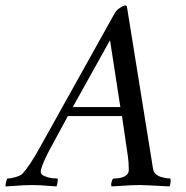

<svg xmlns="http://www.w3.org/2000/svg" viewBox="-78 -667 670 690"><path d="M329.1 -25.4Q355 -25.4 369.9 -33.2Q384.8 -41 384.8 -55.7Q384.8 -85 381.8 -103.5L360.4 -250H166Q119.6 -165 96.7 -122.1Q68.4 -66.9 68.4 -48.8Q68.4 -39.6 83 -33.7Q97.7 -27.8 109.6 -26.6Q121.6 -25.4 128.9 -25.4Q130.4 -23.4 128.9 -12.5Q127.4 -1.5 125 2.9Q111.8 2.4 96.9 1Q82 -0.5 68.8 -1.2Q55.7 -2 38.1 -2Q19.5 -2 5.6 -1.2Q-8.3 -0.5 -25.1 1Q-42 2.4 -57.6 2.9Q-59.1 1 -56.9 -9.5Q-54.7 -20 -51.8 -25.4Q-40.5 -25.4 -22.2 -30.5Q-3.9 -35.6 3.9 -43.9Q27.8 -69.8 64.5 -135.7L334 -619.1Q339.8 -629.9 353 -638.7Q366.2 -647.5 373 -647.5Q375 -647.5 377.9 -644.5L461.9 -123Q464.4 -109.4 467 -91.8Q469.7 -74.2 470.9 -66.4Q472.2 -58.6 472.7 -56.6Q474.6 -46.9 483.4 -40Q492.2 -33.2 503.4 -30.3Q514.6 -27.3 522.2 -26.4Q529.8 -25.4 534.2 -25.4Q536.1 -19.5 534.7 -9.8Q533.2 0 531.2 2.9Q440.9 -2 424.8 -2Q406.2 -2 391.1 -1.2Q376 -0.5 357.2 1Q338.4 2.4 323.2 2.9Q320.3 -1 322.5 -11.2Q324.7 -21.5 329.1 -25.4ZM183.6 -282.2H354.5L317.4 -522.5Z"/></svg>

Font: Crimson
Style: Italic
Weight: 400
Italic angle: -11°
Version: Version 0.8